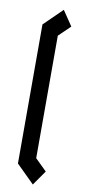

<svg xmlns="http://www.w3.org/2000/svg" viewBox="-96 -742 413 934"><g transform="rotate(10 110.0 -274.5)"><path d="M50 -618 140 -706 190 -632 133 -577V28L190 84L139 157L50 69Z"/></g></svg>

Font: Turret Road
Style: Bold
Weight: 700
Designer: Noponies
Foundry: Noponies
Version: Version 1.001; ttfautohint (v1.8)